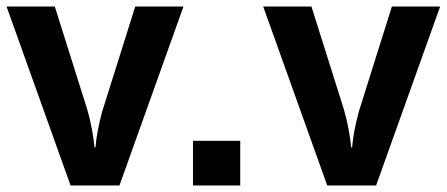

<svg xmlns="http://www.w3.org/2000/svg" viewBox="-20 -565 1361 585"><path d="M195 0H344L539 -545H392L291 -224C280 -183 273 -145 271 -116H268C265 -149 257 -193 246 -231L147 -545H0Z M568 0H712V-136H568Z M977 0H1126L1321 -545H1174L1073 -224C1062 -183 1055 -145 1053 -116H1050C1047 -149 1039 -193 1028 -231L929 -545H782Z"/></svg>

Font: Kathrein 75 Bold
Style: Regular
Weight: 700
Designer: Lazydogs Typefoundry, based on Open Sans by Ascender Corporation
Foundry: Lazydogs Typefoundry
Version: Version 1.003;PS 001.003;hotconv 1.0.88;makeotf.lib2.5.64775